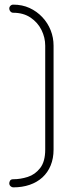

<svg xmlns="http://www.w3.org/2000/svg" viewBox="-20 -788 318 828"><path d="M37 20Q31 20 25.5 15Q20 10 20 2Q20 -3 23.5 -9Q27 -15 37 -15Q68 -15 99.5 -25Q131 -35 153 -63Q175 -91 175 -143V-591Q175 -626 159 -658.5Q143 -691 112 -712Q81 -733 37 -733Q30 -733 25 -738.5Q20 -744 20 -751Q20 -758 25 -763Q30 -768 37 -768Q76 -768 107.5 -753.5Q139 -739 162.5 -714Q186 -689 198.5 -657.5Q211 -626 211 -591V-143Q211 -105 198.5 -74.5Q186 -44 163 -23Q140 -2 108 9Q76 20 37 20Z"/></svg>

Font: Dosis ExtraLight
Style: Regular
Weight: 250
Designer: EdgarTolentino, PabloImpallari, IginoMarini
Foundry: EdgarTolentino, PabloImpallari, IginoMarini
Version: Version 3.001; ttfautohint (v1.8.2)